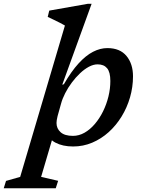

<svg xmlns="http://www.w3.org/2000/svg" viewBox="-140 -755 746 1004"><path d="M161 -147.5Q158 -135.5 156.8 -127Q155.5 -118.5 155.5 -112Q155.5 -83 176.8 -63.8Q198 -44.5 241.5 -44.5Q273 -44.5 302 -61Q331 -77.5 355.8 -106.5Q380.5 -135.5 398.8 -172.5Q417 -209.5 427 -250.2Q437 -291 437 -331.5Q437 -378 420 -398.2Q403 -418.5 370.5 -418.5Q348.5 -418.5 325 -406Q301.5 -393.5 278.5 -371.8Q255.5 -350 235.5 -323.2Q215.5 -296.5 200.8 -267.5Q186 -238.5 179 -212ZM185.5 -312 194 -314.5Q233 -382 271 -423.5Q309 -465 346.5 -484.2Q384 -503.5 421.5 -503.5Q487.5 -503.5 521.5 -462.2Q555.5 -421 555.5 -356Q555.5 -300 540 -246.2Q524.5 -192.5 496 -146Q467.5 -99.5 428.5 -64.2Q389.5 -29 342.2 -9Q295 11 242.5 11Q188 11 150 -9Q112 -29 103.5 -67.5H145L75 170L164 190.5L151.5 229.5H-120.5L-108.5 191L-34.5 170L199.5 -621.5Q190.5 -627 174.8 -635Q159 -643 141.5 -651.5Q124 -660 109.5 -666.5L117.5 -699.5L318.5 -735H339Z"/></svg>

Font: Newsreader 9pt Medium
Style: Italic
Weight: 500
Italic angle: -17°
Designer: Hugues Gentile
Foundry: Production Type
Version: Version 1.003